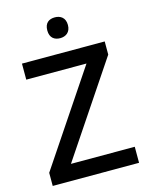

<svg xmlns="http://www.w3.org/2000/svg" viewBox="-134 -1003 846 1087"><g transform="rotate(-15 289.5 -459.5)"><path d="M295 -919C261 -919 235 -902 235 -858C235 -815 261 -797 295 -797C327 -797 356 -815 356 -858C356 -902 327 -919 295 -919ZM543 0V-94H169L533 -637V-714H48V-620H401L37 -77V0Z"/></g></svg>

Font: Noto Sans Cherokee Medium
Style: Regular
Weight: 500
Designer: Monotype Design Team
Foundry: Monotype Imaging Inc.
Version: Version 2.001